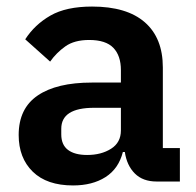

<svg xmlns="http://www.w3.org/2000/svg" viewBox="-20 -554 599 586"><path d="M458 0Q416 0 391.5 -24.5Q367 -49 361 -90H355Q342 -39 302 -13.5Q262 12 203 12Q123 12 80 -30Q37 -72 37 -142Q37 -223 95 -262.5Q153 -302 260 -302H349V-340Q349 -384 326 -408Q303 -432 252 -432Q207 -432 179.5 -412.5Q152 -393 133 -366L57 -434Q86 -479 134 -506.5Q182 -534 261 -534Q367 -534 422 -486Q477 -438 477 -348V-102H529V0ZM246 -81Q289 -81 319 -100Q349 -119 349 -156V-225H267Q167 -225 167 -161V-144Q167 -112 187.5 -96.5Q208 -81 246 -81Z"/></svg>

Font: IBM Plex Sans Arabic SmBld
Style: Regular
Weight: 600
Designer: Mike Abbink, Paul van der Laan, Pieter van Rosmalen, Wael Morcos, Khajak Apelian
Foundry: Bold Monday
Version: Version 1.005